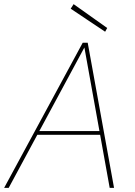

<svg xmlns="http://www.w3.org/2000/svg" viewBox="-29 -906 650 926"><path d="M-9 0 370 -700H394L521 0H500L378 -677L13 0ZM135 -256 148 -274H464L469 -256ZM478 -753 312 -864 326 -886 488 -771Z"/></svg>

Font: DM Sans 11pt Thin
Style: Italic
Weight: 250
Italic angle: -10°
Version: Version 4.004;gftools[0.9.30]